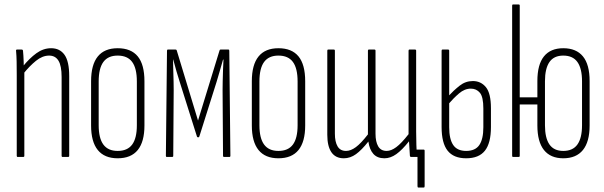

<svg xmlns="http://www.w3.org/2000/svg" viewBox="-20 -703 2704 860"><path d="M260 0Q256 0 256 -5V-358Q256 -408 242 -431Q228 -454 200 -454Q170 -454 141 -430.5Q112 -407 84 -372L82 -405Q112 -442 143 -464.5Q174 -487 209 -487Q248 -487 269 -457.5Q290 -428 290 -362V-5Q290 0 285 0ZM59 0Q55 0 55 -5V-367Q55 -399 54.5 -426.5Q54 -454 52 -475Q51 -481 56 -481H77Q82 -481 83 -476Q85 -457 86 -428Q87 -399 87 -384L89 -381V-5Q89 0 84 0Z M507 6Q448 6 418 -31Q388 -68 388 -141V-339Q388 -413 418 -450Q448 -487 507 -487Q567 -487 597 -450.5Q627 -414 627 -339V-141Q627 -68 597 -31Q567 6 507 6ZM507 -27Q551 -27 572 -55.5Q593 -84 593 -142V-338Q593 -397 572 -425.5Q551 -454 507 -454Q464 -454 443 -425.5Q422 -397 422 -338V-142Q422 -84 443 -55.5Q464 -27 507 -27Z M727 0Q723 0 723 -5L728 -476Q728 -481 732 -481H766Q771 -481 772 -476L867 -163L963 -476Q964 -481 968 -481H1003Q1007 -481 1007 -476L1012 -5Q1012 0 1008 0H984Q979 0 979 -5L977 -299Q977 -313 977.5 -338.5Q978 -364 979 -391Q980 -418 981 -436H979Q971 -409 964 -383.5Q957 -358 950 -336L873 -92Q872 -89 871 -88.5Q870 -88 867 -88Q866 -88 864.5 -88.5Q863 -89 862 -92L785 -336Q778 -358 770.5 -383.5Q763 -409 756 -436H755Q755 -418 756 -391Q757 -364 757.5 -338.5Q758 -313 758 -299L756 -5Q756 0 751 0Z M1227 6Q1168 6 1138 -31Q1108 -68 1108 -141V-339Q1108 -413 1138 -450Q1168 -487 1227 -487Q1287 -487 1317 -450.5Q1347 -414 1347 -339V-141Q1347 -68 1317 -31Q1287 6 1227 6ZM1227 -27Q1271 -27 1292 -55.5Q1313 -84 1313 -142V-338Q1313 -397 1292 -425.5Q1271 -454 1227 -454Q1184 -454 1163 -425.5Q1142 -397 1142 -338V-142Q1142 -84 1163 -55.5Q1184 -27 1227 -27Z M1854 137Q1850 137 1850 131V0H1820L1842 -33H1877Q1882 -33 1882 -28V131Q1882 137 1878 137ZM1520 6Q1483 6 1464.5 -21Q1446 -48 1446 -99V-476Q1446 -481 1450 -481H1475Q1480 -481 1480 -476V-104Q1480 -68 1492 -47.5Q1504 -27 1530 -27Q1551 -27 1574 -44Q1597 -61 1628 -101V-476Q1628 -481 1632 -481H1657Q1662 -481 1662 -476V-104Q1662 -68 1674 -47.5Q1686 -27 1712 -27Q1732 -27 1755 -44Q1778 -61 1810 -102V-476Q1810 -481 1814 -481H1839Q1844 -481 1844 -476V-114Q1844 -82 1845 -55Q1846 -28 1847 -6Q1847 0 1842 0H1821Q1817 0 1816 -5Q1815 -21 1814 -38Q1813 -55 1812 -70Q1781 -31 1755 -12.5Q1729 6 1702 6Q1670 6 1652.5 -13.5Q1635 -33 1630 -69Q1600 -31 1574.5 -12.5Q1549 6 1520 6Z M2068 6Q2012 6 1985 -28Q1958 -62 1958 -134V-476Q1958 -481 1962 -481H1987Q1992 -481 1992 -476V-133Q1992 -80 2010 -53.5Q2028 -27 2068 -27Q2109 -27 2127 -53.5Q2145 -80 2145 -133V-217Q2145 -269 2129.5 -287.5Q2114 -306 2089 -306Q2061 -306 2036 -284.5Q2011 -263 1987 -235V-271Q2012 -298 2038.5 -319Q2065 -340 2098 -340Q2134 -340 2156.5 -312.5Q2179 -285 2179 -218V-134Q2179 -62 2152 -28Q2125 6 2068 6Z M2274 -400V-678Q2274 -683 2278 -683H2303Q2308 -683 2308 -678V-400ZM2503 6Q2446 6 2416.5 -31Q2387 -68 2387 -141V-340Q2387 -414 2416.5 -450.5Q2446 -487 2503 -487Q2561 -487 2591 -450.5Q2621 -414 2621 -340V-141Q2621 -68 2591 -31Q2561 6 2503 6ZM2278 0Q2274 0 2274 -5V-476Q2274 -481 2278 -481H2303Q2308 -481 2308 -476V-267H2403V-235H2308V-5Q2308 0 2303 0ZM2503 -27Q2546 -27 2566.5 -56Q2587 -85 2587 -142V-339Q2587 -396 2566.5 -425Q2546 -454 2503 -454Q2461 -454 2441 -425Q2421 -396 2421 -339V-142Q2421 -85 2441 -56Q2461 -27 2503 -27Z"/></svg>

Font: Sofia Sans Extra Condensed ExtraLight
Style: Regular
Weight: 250
Designer: Botio Nikoltchev, Ani Petrova
Foundry: lettersoup
Version: Version 4.101